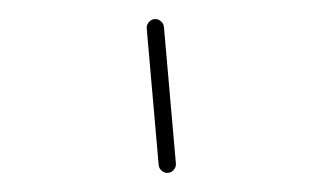

<svg xmlns="http://www.w3.org/2000/svg" viewBox="-43 -609 1085 651"><g transform="rotate(-5 500.0 -283.5)"><path d="M474.6 -50.8V-515.6Q474.6 -527.3 483.4 -536.1Q492.2 -544.9 503.9 -544.9Q515.6 -544.9 524.4 -536.1Q533.2 -527.3 533.2 -515.6V-50.8Q533.2 -39.1 524.4 -30.3Q515.6 -21.5 503.9 -21.5Q492.2 -21.5 483.4 -30.3Q474.6 -39.1 474.6 -50.8Z"/></g></svg>

Font: Gen Jyuu Gothic L Monospace Light
Style: Regular
Weight: 300
Designer: [Source Han Sans]
Ryoko NISHIZUKA  (kana & ideographs); Paul D. Hunt (Latin, Greek & Cyrillic); Wenlong ZHANG  (bopomofo
Version: Version 1.002.20150607